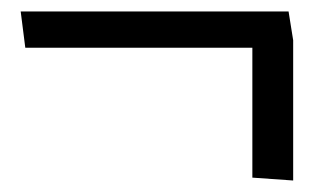

<svg xmlns="http://www.w3.org/2000/svg" viewBox="-20 -426 551 334"><path d="M490 -356V-112L419 -117V-343H24L16 -406H482Z"/></svg>

Font: Palanquin
Style: Regular
Weight: 400
Designer: Pria Ravichandran
Version: Version 1.0.4